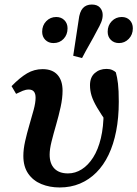

<svg xmlns="http://www.w3.org/2000/svg" viewBox="-20 -813 606 847"><path d="M243 14Q199 14 162.5 -1Q126 -16 104.5 -47Q83 -78 83 -125Q83 -155 91 -190.5Q99 -226 109.5 -261.5Q120 -297 128.5 -328.5Q137 -360 137 -382Q137 -400 129.5 -409Q122 -418 107 -418Q94 -418 80.5 -412.5Q67 -407 51 -399L31 -433Q68 -471 99.5 -489.5Q131 -508 168 -508Q211 -508 233.5 -483Q256 -458 256 -413Q256 -380 247.5 -341Q239 -302 227.5 -262.5Q216 -223 207.5 -189Q199 -155 199 -131Q199 -91 220 -69.5Q241 -48 280 -48Q312 -48 340.5 -66Q369 -84 391 -118.5Q413 -153 425 -203.5Q437 -254 437 -318Q437 -337 436.5 -353Q436 -369 435 -386L462 -367L455 -267Q425 -310 408 -339Q391 -368 384 -390.5Q377 -413 377 -437Q377 -472 398 -490.5Q419 -509 450 -509Q464 -509 474.5 -504.5Q485 -500 491 -494Q497 -473 500.5 -444Q504 -415 504 -364Q504 -294 492.5 -235Q481 -176 459 -130Q437 -84 405 -52Q373 -20 332.5 -3Q292 14 243 14ZM216 -623Q194 -623 180 -637Q166 -651 166 -673Q166 -701 184 -719.5Q202 -738 228 -738Q250 -738 264 -724Q278 -710 278 -688Q278 -660 260.5 -641.5Q243 -623 216 -623ZM342 -557 303 -567Q309 -607 315 -646Q321 -685 327 -725Q331 -761 345.5 -777Q360 -793 385 -793Q409 -793 421 -779.5Q433 -766 433 -747Q433 -731 426.5 -715Q420 -699 408 -678Q392 -647 375 -617.5Q358 -588 342 -557ZM505 -623Q483 -623 469 -637Q455 -651 455 -673Q455 -701 473 -719.5Q491 -738 517 -738Q539 -738 552.5 -724Q566 -710 566 -688Q566 -660 548 -641.5Q530 -623 505 -623Z"/></svg>

Font: Source Serif 4 SemiBold
Style: Italic
Weight: 600
Italic angle: -12°
Designer: Frank Grießhammer
Foundry: Adobe Systems Incorporated
Version: Version 4.004;hotconv 1.0.116;makeotfexe 2.5.65601